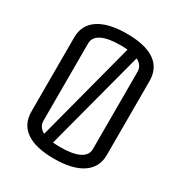

<svg xmlns="http://www.w3.org/2000/svg" viewBox="-180 -881 959 1021"><g transform="rotate(30 300.0 -370.0)"><path d="M533 -597V-143Q533 -67 472.5 -26Q412 15 298 15Q186 15 128 -25Q70 -65 70 -143V-597Q70 -674 130.5 -714.5Q191 -755 305 -755Q417 -755 475 -715Q533 -675 533 -597ZM150 -607V-133Q150 -93 188 -74L348 -683Q338 -684 327.5 -684.5Q317 -685 305 -685Q229 -685 189.5 -665Q150 -645 150 -607ZM453 -133V-607Q453 -647 413 -667L252 -57Q263 -56 274 -55.5Q285 -55 298 -55Q374 -55 413.5 -75Q453 -95 453 -133Z"/></g></svg>

Font: Offside
Style: Regular
Weight: 400
Designer: Eduardo Rodriguez Tunni
Foundry: Eduardo Rodriguez Tunni
Version: Version 1.002; ttfautohint (v1.8.4.7-5d5b);gftools[0.9.23]